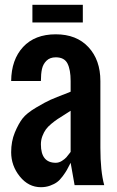

<svg xmlns="http://www.w3.org/2000/svg" viewBox="-20 -778 490 807"><path d="M116.2 -757.8H328.1V-683.6H116.2ZM214.4 -633.8Q301.8 -633.8 351.8 -579.8Q401.9 -525.9 401.9 -437.5V-156.2Q401.9 -58.6 418 0H293.5L276.9 -93.8Q267.1 -74.2 261 -63.5Q254.9 -52.7 243.2 -36.9Q231.4 -21 219.7 -12.5Q208 -3.9 190.4 2.4Q172.9 8.8 151.9 8.8Q99.6 8.8 63.2 -36.4Q26.9 -81.5 26.9 -138.2Q26.9 -183.6 42.2 -220.7Q57.6 -257.8 74.7 -280Q91.8 -302.2 131.8 -325.9Q171.9 -349.6 192.4 -358.6Q212.9 -367.7 263.7 -387.2Q272.5 -390.6 276.9 -392.6V-437.5Q276.9 -484.9 263.7 -511Q250.5 -537.1 214.4 -537.1Q189.9 -537.1 175.5 -522.9Q161.1 -508.8 156.5 -488.3Q151.9 -467.8 151.9 -437.5H26.9Q27.8 -527.3 77.1 -580.6Q126.5 -633.8 214.4 -633.8ZM276.9 -312.5Q269 -307.1 251 -295.9Q232.9 -284.7 222.2 -277.6Q211.4 -270.5 196.3 -258.1Q181.2 -245.6 172.9 -234.1Q164.6 -222.7 158.2 -206.1Q151.9 -189.5 151.9 -171.4Q151.9 -93.8 214.4 -93.8Q227.5 -93.8 240 -101.6Q252.4 -109.4 259 -116.9Q265.6 -124.5 274.4 -136.2Q275.9 -138.7 276.9 -139.6Z"/></svg>

Font: Oswald
Style: Stencbab
Weight: 400
Designer: Mathieu Le Lay
Foundry: Mathieu Le Lay
Version: Version 1.000